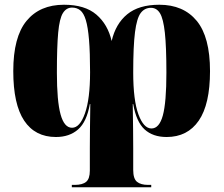

<svg xmlns="http://www.w3.org/2000/svg" viewBox="-20 -569 944 810"><path d="M283 221V211H295Q328 211 343.5 198Q359 185 359 151V56Q359 27 359.5 -22Q360 -71 361 -130H359Q346 -55 309.5 -23Q273 9 216 9Q128 9 82 -60Q36 -129 36 -269Q36 -413 92 -481Q148 -549 250 -549Q338 -549 386.5 -507.5Q435 -466 451 -396Q468 -469 517 -509Q566 -549 652 -549Q754 -549 810 -481Q866 -413 866 -269Q866 -129 818.5 -60Q771 9 683 9Q625 9 590 -23Q555 -55 542 -130H540Q541 -71 541.5 -22Q542 27 542 56V148Q542 185 558 198Q574 211 605 211H618V221ZM284 -30Q317 -30 338.5 -91Q360 -152 360 -264Q360 -348 355.5 -401.5Q351 -455 342 -484.5Q333 -514 318.5 -525.5Q304 -537 284 -537Q260 -537 245.5 -514Q231 -491 225.5 -431.5Q220 -372 220 -262Q220 -143 235.5 -86.5Q251 -30 284 -30ZM619 -27Q652 -27 667 -82Q682 -137 682 -262Q682 -372 675.5 -431Q669 -490 655 -513Q641 -536 617 -536Q590 -536 573.5 -514Q557 -492 549.5 -433Q542 -374 542 -264Q542 -146 564 -86.5Q586 -27 619 -27Z"/></svg>

Font: Noto Serif Display SemiCondensed Black
Style: Regular
Weight: 900
Width: 4
Designer: Monotype Design Team
Foundry: Monotype Imaging Inc.
Version: Version 2.009